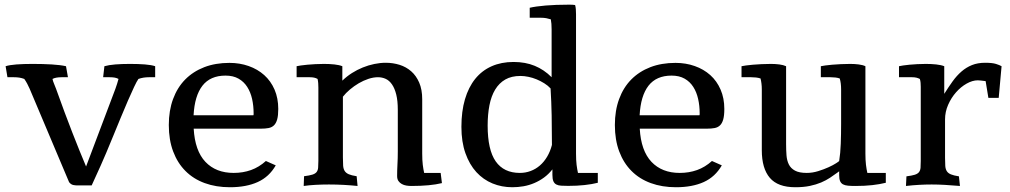

<svg xmlns="http://www.w3.org/2000/svg" viewBox="-20 -786 4302 818"><path d="M471.7 -407.7Q476.1 -418.9 479 -429.4Q481.9 -439.9 484.9 -449.7Q478 -453.6 469 -455.3Q460 -457 446.3 -457H419.4L424.8 -503.9Q443.8 -509.3 471.4 -511.5Q499 -513.7 534.2 -513.7Q569.8 -513.7 597.7 -511.5Q625.5 -509.3 641.1 -503.9V-457H614.7Q590.3 -457 569.8 -449.7Q563 -440.4 551.3 -415.5Q539.6 -390.6 524.9 -356.9Q510.3 -323.2 494.1 -283.9Q478 -244.6 462.4 -206.8Q446.8 -168.9 432.9 -135.7Q418.9 -102.5 409.2 -81.1L370.6 3.9H315.9Q308.1 3.9 302.5 3.7Q296.9 3.4 292 2.2Q287.1 1 283 -1.7Q278.8 -4.4 274.4 -9.8L106.4 -407.7Q101.6 -418.9 95.9 -429.4Q90.3 -439.9 83.5 -449.7Q73.2 -453.6 62.5 -455.3Q51.8 -457 38.6 -457H11.7L3.9 -503.9Q21 -509.3 50.3 -511.5Q79.6 -513.7 119.1 -513.7Q163.6 -513.7 200.4 -511.5Q237.3 -509.3 261.2 -503.9L269.5 -457H242.7Q217.3 -457 203.6 -449.7Q205.6 -439.9 210.2 -429.4Q214.8 -418.9 218.8 -407.7Q256.3 -302.7 288.1 -221.4Q319.8 -140.1 346.7 -76.7Z M1059.6 -294.9Q1060.5 -296.9 1060.5 -298.8Q1060.5 -300.8 1060.5 -303.2Q1060.5 -335.4 1054 -364.5Q1047.4 -393.6 1033.2 -415.8Q1019 -438 996.3 -450.9Q973.6 -463.9 940.9 -463.9Q876 -463.9 842.5 -420.9Q809.1 -377.9 804.7 -294.9ZM1154.8 -81.5Q1127 -32.7 1078.1 -10.5Q1029.3 11.7 959.5 11.7Q900.4 11.7 852.3 -5.9Q804.2 -23.4 770.3 -57.4Q736.3 -91.3 717.8 -140.6Q699.2 -189.9 699.2 -253.4Q699.2 -314.9 717.3 -364Q735.4 -413.1 769 -447.3Q802.7 -481.4 850.3 -499.8Q897.9 -518.1 957.5 -518.1Q1001.5 -518.1 1039.6 -504.6Q1077.6 -491.2 1105.7 -466.1Q1133.8 -440.9 1149.7 -404.3Q1165.5 -367.7 1165.5 -321.8Q1165.5 -293.9 1160.9 -277.3Q1156.2 -260.7 1147.2 -252Q1138.2 -243.2 1124.3 -240.5Q1110.4 -237.8 1091.3 -237.8H805.2Q810.5 -143.6 855.2 -96.4Q899.9 -49.3 975.6 -49.3Q1015.1 -49.3 1049.3 -61.5Q1083.5 -73.7 1112.8 -100.1Z M1778.8 -131.3Q1778.8 -103.5 1781.2 -83.7Q1783.7 -64 1787.1 -49.3H1857.4L1862.8 -5.9Q1813.5 6.3 1732.4 6.3Q1722.2 6.3 1711.4 4.6Q1700.7 2.9 1691.9 -2Q1683.1 -6.8 1677.5 -14.9Q1671.9 -22.9 1671.9 -36.1Q1671.9 -60.1 1673.3 -85.2Q1674.8 -110.4 1674.8 -141.1V-317.9Q1674.8 -356.4 1668.2 -383.1Q1661.6 -409.7 1650.1 -426.3Q1638.7 -442.9 1623.3 -450Q1607.9 -457 1590.3 -457Q1570.8 -457 1549.6 -450Q1528.3 -442.9 1508.3 -431.2Q1488.3 -419.4 1470.7 -404.5Q1453.1 -389.6 1440.9 -374V-115.7Q1440.9 -94.2 1441.9 -80.3Q1442.9 -66.4 1448.5 -57.6Q1454.1 -48.8 1465.8 -43.7Q1477.5 -38.6 1499.5 -35.2L1503.4 6.3Q1475.6 3.4 1444.6 1.7Q1413.6 0 1381.3 0Q1352.1 0 1324.7 1.5Q1297.4 2.9 1273.9 6.3L1275.4 -35.2Q1298.3 -38.1 1310.8 -42Q1323.2 -45.9 1328.9 -53.2Q1334.5 -60.5 1335.4 -71.8Q1336.4 -83 1336.4 -100.6V-412.6Q1336.4 -422.4 1335.7 -431.9Q1335 -441.4 1333 -449.7Q1326.2 -453.6 1318.1 -455.3Q1310.1 -457 1298.8 -457H1243.7V-503.9Q1249.5 -505.4 1261.7 -507.1Q1273.9 -508.8 1289.6 -510.3Q1305.2 -511.7 1323.5 -512.7Q1341.8 -513.7 1360.4 -513.7Q1383.8 -513.7 1404.5 -511.5Q1425.3 -509.3 1438.5 -503.9V-442.4Q1457 -460.4 1479.2 -474.6Q1501.5 -488.8 1525.6 -498.5Q1549.8 -508.3 1574.7 -513.4Q1599.6 -518.6 1623.5 -518.6Q1654.3 -518.6 1682.4 -509.8Q1710.4 -501 1731.9 -482.2Q1753.4 -463.4 1766.1 -433.8Q1778.8 -404.3 1778.8 -363.3Z M2331.5 -168.5Q2331.5 -234.9 2330.3 -293.9Q2329.1 -353 2325.7 -409.2Q2314.5 -421.4 2298.8 -431.2Q2283.2 -440.9 2266.1 -448Q2249 -455.1 2231.2 -458.7Q2213.4 -462.4 2197.3 -462.4Q2159.2 -462.4 2132.8 -447.3Q2106.4 -432.1 2089.6 -404.3Q2072.8 -376.5 2065.2 -337.4Q2057.6 -298.3 2057.6 -251Q2057.6 -147.5 2092 -98.4Q2126.5 -49.3 2194.8 -49.3Q2218.8 -49.3 2240.5 -57.4Q2262.2 -65.4 2280 -80.8Q2297.9 -96.2 2311 -118.4Q2324.2 -140.6 2331.5 -168.5ZM2434.1 -131.3Q2434.1 -103.5 2436.5 -83.7Q2439 -64 2442.4 -49.3H2526.9V-7.3Q2502 -1 2470.5 2.4Q2439 5.9 2400.9 5.9Q2383.8 5.9 2371.1 5.1Q2358.4 4.4 2350.1 0Q2341.8 -4.4 2337.6 -13.9Q2333.5 -23.4 2333.5 -41V-64.5Q2317.4 -43.9 2297.6 -29.5Q2277.8 -15.1 2255.9 -5.9Q2233.9 3.4 2210.2 7.6Q2186.5 11.7 2162.6 11.7Q2117.7 11.7 2078.4 -4.4Q2039.1 -20.5 2009.5 -52.7Q1980 -85 1962.9 -133.3Q1945.8 -181.6 1945.8 -245.6Q1945.8 -311.5 1960.9 -363Q1976.1 -414.6 2004.6 -450Q2033.2 -485.4 2074.5 -503.7Q2115.7 -522 2168 -522Q2218.3 -522 2258.1 -505.6Q2297.9 -489.3 2330.1 -457V-661.1Q2330.1 -686.5 2326.7 -703.6Q2317.4 -706.5 2307.4 -708.5Q2297.4 -710.4 2284.2 -710.4H2236.8V-752.9Q2261.7 -758.8 2304.7 -762.5Q2347.7 -766.1 2402.3 -766.1Q2410.6 -766.1 2417.7 -765.9Q2424.8 -765.6 2430.2 -764.6Q2432.6 -756.3 2433.3 -746.6Q2434.1 -736.8 2434.1 -725.6Z M2960 -294.9Q2960.9 -296.9 2960.9 -298.8Q2960.9 -300.8 2960.9 -303.2Q2960.9 -335.4 2954.3 -364.5Q2947.8 -393.6 2933.6 -415.8Q2919.4 -438 2896.7 -450.9Q2874 -463.9 2841.3 -463.9Q2776.4 -463.9 2742.9 -420.9Q2709.5 -377.9 2705.1 -294.9ZM3055.2 -81.5Q3027.3 -32.7 2978.5 -10.5Q2929.7 11.7 2859.9 11.7Q2800.8 11.7 2752.7 -5.9Q2704.6 -23.4 2670.7 -57.4Q2636.7 -91.3 2618.2 -140.6Q2599.6 -189.9 2599.6 -253.4Q2599.6 -314.9 2617.7 -364Q2635.7 -413.1 2669.4 -447.3Q2703.1 -481.4 2750.7 -499.8Q2798.3 -518.1 2857.9 -518.1Q2901.9 -518.1 2939.9 -504.6Q2978 -491.2 3006.1 -466.1Q3034.2 -440.9 3050 -404.3Q3065.9 -367.7 3065.9 -321.8Q3065.9 -293.9 3061.3 -277.3Q3056.6 -260.7 3047.6 -252Q3038.6 -243.2 3024.7 -240.5Q3010.7 -237.8 2991.7 -237.8H2705.6Q2710.9 -143.6 2755.6 -96.4Q2800.3 -49.3 2876 -49.3Q2915.5 -49.3 2949.7 -61.5Q2983.9 -73.7 3013.2 -100.1Z M3667 -131.3Q3667 -103.5 3669.4 -83.7Q3671.9 -64 3675.3 -49.3H3753.9V-7.3Q3728.5 -1 3696.5 2.7Q3664.6 6.3 3625 6.3Q3606.4 6.3 3593 5.1Q3579.6 3.9 3571.3 -0.7Q3563 -5.4 3559.1 -14.6Q3555.2 -23.9 3555.2 -39.6V-56.2L3547.9 -50.8Q3532.7 -39.6 3516.1 -28.6Q3499.5 -17.6 3478.3 -8.5Q3457 0.5 3430.2 6.1Q3403.3 11.7 3368.2 11.7Q3293.9 11.7 3259.8 -28.3Q3225.6 -68.4 3225.6 -146V-404.8Q3225.6 -418.9 3224.1 -430.4Q3222.7 -441.9 3220.2 -451.7Q3211.4 -454.6 3201.2 -455.8Q3190.9 -457 3179.7 -457H3139.2V-503.9Q3145.5 -505.4 3158.2 -507.1Q3170.9 -508.8 3187.7 -510.3Q3204.6 -511.7 3224.4 -512.7Q3244.1 -513.7 3264.6 -513.7Q3283.2 -513.7 3300.3 -511.5Q3317.4 -509.3 3329.1 -503.9V-171.9Q3329.1 -146.5 3330.8 -124.3Q3332.5 -102.1 3340.8 -85.4Q3349.1 -68.8 3366.9 -59.1Q3384.8 -49.3 3417 -49.3Q3441.4 -49.3 3465.8 -56.9Q3490.2 -64.5 3510 -73.5Q3529.8 -82.5 3542.2 -90.6Q3554.7 -98.6 3555.2 -100.1Q3560.5 -132.8 3562 -173.8Q3563.5 -214.8 3563.5 -259.3V-404.8Q3563.5 -432.6 3557.6 -451.7Q3549.3 -454.6 3539.1 -455.8Q3528.8 -457 3517.6 -457H3477.1V-503.9Q3483.4 -505.4 3496.1 -507.1Q3508.8 -508.8 3525.6 -510.3Q3542.5 -511.7 3562.3 -512.7Q3582 -513.7 3602.5 -513.7Q3621.1 -513.7 3638.4 -511.5Q3655.8 -509.3 3667 -503.9Z M4002.9 -386.2Q4021 -415 4038.6 -439.5Q4056.2 -463.9 4076.4 -481.4Q4096.7 -499 4121.1 -508.8Q4145.5 -518.6 4177.2 -518.6Q4207.5 -518.6 4223.1 -513.7Q4238.8 -508.8 4247.1 -503.9L4234.9 -369.1H4190.9L4179.2 -440.4Q4166 -441.9 4158.7 -442.9Q4151.4 -443.8 4146 -443.8Q4123 -443.8 4098.4 -429.9Q4073.7 -416 4053.2 -392.8Q4032.7 -369.6 4019.5 -339.6Q4006.3 -309.6 4006.3 -277.3V-112.8Q4006.3 -92.3 4007.3 -78.9Q4008.3 -65.4 4013.9 -56.6Q4019.5 -47.9 4031.5 -43Q4043.5 -38.1 4065.4 -34.7L4069.8 6.3Q4034.7 3.4 4005.9 1.7Q3977.1 0 3949.2 0Q3922.9 0 3896.2 1.5Q3869.6 2.9 3839.8 6.3L3841.8 -34.7Q3864.7 -37.6 3877.2 -41.5Q3889.6 -45.4 3895.3 -52.7Q3900.9 -60.1 3901.9 -71.3Q3902.8 -82.5 3902.8 -100.1V-416Q3902.8 -424.8 3902.1 -433.3Q3901.4 -441.9 3898.9 -449.7Q3892.1 -453.1 3884.3 -455.1Q3876.5 -457 3865.2 -457H3810.1V-503.9Q3815.9 -505.4 3827.6 -507.1Q3839.4 -508.8 3854.7 -510.3Q3870.1 -511.7 3887.9 -512.7Q3905.8 -513.7 3924.3 -513.7Q3947.8 -513.7 3968.5 -511.5Q3989.3 -509.3 4002.9 -503.9Z"/></svg>

Font: Tienne
Style: Regular
Weight: 400
Designer: vernon adams
Foundry: vernon adams
Version: Version 1.001